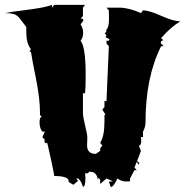

<svg xmlns="http://www.w3.org/2000/svg" viewBox="-22 -755 760 788"><path d="M424.8 -9.3 441.4 -11.2 415 -22.5 389.2 0V-15.1Q387.2 -23.4 380.4 -23.4V-14.2Q378.4 -30.8 370.8 -40.5Q363.3 -50.3 344.2 -50.3Q339.8 -43.5 334.2 -43.5Q328.6 -43.5 327.1 -44.4L328.6 -24.9Q328.6 11.7 318.4 11.7Q311 -13.2 298.8 -22.5Q292.5 -22.5 290.5 -21.5L298.8 -12.7L278.8 3.4L260.3 -7.8Q260.3 -22 247.6 -26.4Q231.4 -32.7 200.7 -32.7Q200.7 -38.6 186.8 -102.8Q172.9 -167 171.9 -168.9Q169.9 -167 167.7 -167Q165.5 -167 162.8 -170.2Q160.2 -173.3 160.2 -176Q160.2 -178.7 162.1 -180.7L151.9 -192.4L162.1 -214.8H151.9Q141.1 -227.5 140.4 -250Q139.6 -272.5 149.4 -277.3L142.1 -282.2V-293Q142.1 -350.6 125.5 -432.9Q108.9 -515.1 105 -543H98.6L105 -553.2Q85.9 -575.2 85.9 -625V-644.5Q78.1 -653.8 69.1 -666Q60.1 -678.2 56.2 -682.9Q52.2 -687.5 44.4 -692.9Q32.2 -701.2 -2 -701.2Q16.6 -705.6 88.9 -714.6Q161.1 -723.6 191.4 -734.9V-723.6L200.7 -734.9H327.1L318.4 -723.6V-689L308.6 -678.2Q309.1 -678.7 312.5 -678.7Q320.3 -678.7 320.3 -671.4Q320.3 -669.4 318.4 -667.5L308.6 -655.3Q319.3 -638.7 319.3 -619.6Q319.3 -600.6 308.6 -587.9Q329.6 -563.5 329.6 -448.2Q329.6 -397.5 327.1 -372.1H318.4V-293Q318.4 -275.4 327.4 -239.5Q336.4 -203.6 336.4 -189.9L335.4 -158.2Q335.4 -123.5 371.1 -123.5L389.2 -135.7V-146.5L397.9 -157.2L389.2 -168.9Q406.7 -195.3 406.7 -256.8V-282.2L410.6 -285.2L397.9 -305.2L406.7 -315.9V-339.8H415L424.8 -565.4L415 -576.2V-587.9H424.8Q426.8 -590.3 426.8 -593Q426.8 -595.7 419.2 -598.4Q411.6 -601.1 411.6 -603.3Q411.6 -605.5 415 -610.4L406.7 -620.1L408.2 -619.6Q410.2 -619.6 412.6 -622.6Q415 -625.5 415 -627.4Q415 -629.4 413.1 -630.4Q425.3 -642.6 425.3 -674.3Q425.3 -706.1 424.8 -712.4L415 -723.6H468.3Q506.3 -723.6 556.6 -701.2L564.9 -712.4Q590.3 -712.4 640.1 -689.9Q689.9 -667.5 718.3 -667.5Q679.2 -644.5 639.2 -598.6L648.9 -589.4H647Q643.6 -589.4 640.6 -586.2Q637.7 -583 637.7 -580.1Q637.7 -577.1 639.2 -576.2L649.9 -565.4H639.2Q575.2 -438 575.2 -252.4Q575.2 -233.9 564.9 -214.8V-192.4H556.6L557.6 -178.2Q557.6 -157.2 547.9 -157.2L556.6 -135.7L539.1 -90.3Q540 -92.3 542.2 -92.3Q544.4 -92.3 546.9 -89.1Q549.3 -85.9 549.3 -83.3Q549.3 -80.6 547.9 -79.1L539.1 -90.3L529.8 -67.4L539.1 -56.6H529.8L511.7 -22.5V-11.2Q508.8 -10.3 493.2 -10.3Q477.5 -10.3 459.5 -22.5Q456.1 -13.2 448 -0.5Q439.9 12.2 432.6 12.7Z"/></svg>

Font: Butcherman
Style: Regular
Weight: 400
Version: Version 001.003